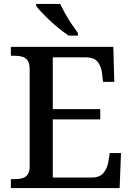

<svg xmlns="http://www.w3.org/2000/svg" viewBox="-20 -951 671 971"><path d="M35 0V-45H56Q76 -45 92.5 -49.5Q109 -54 119.5 -68Q130 -82 130 -110V-599Q130 -630 120 -644.5Q110 -659 93.5 -664Q77 -669 56 -669H35V-714H553L558 -537H501L496 -581Q492 -615 474 -638Q456 -661 415 -661H247V-399H487V-347H247V-53H442Q484 -53 503.5 -76.5Q523 -100 528 -133L535 -177H592L585 0ZM327 -771Q306 -785 281.5 -804.5Q257 -824 233.5 -846Q210 -868 191 -888Q172 -908 163 -921V-931H284Q295 -909 310 -882Q325 -855 342.5 -829Q360 -803 374 -784V-771Z"/></svg>

Font: Noto Serif Kannada Medium
Style: Regular
Weight: 500
Version: Version 2.003